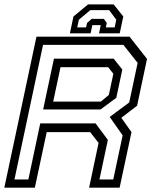

<svg xmlns="http://www.w3.org/2000/svg" viewBox="-32 -870 706 890"><path d="M-12 0 137 -700H568.5L649.5 -597L603.5 -380L530.5 -324L577.5 -257.5L522.5 0H381L425 -207.5L386 -257.5H184.5L129.5 0ZM35 -38H99.5L154.5 -298H411L468 -221.5L429 -38H493L536.5 -242.5L476.5 -328L567 -395L606 -578.5L540 -662H167.5ZM214.5 -399H435.5L472.5 -430L493.5 -528L469.5 -558.5H248.5ZM168 -362.5 218 -598H495L535 -547.5L507 -416.5L434 -362.5ZM495 -849.5 539.5 -793.5 523 -715.5H427L435 -753.5H396L388 -715.5H292L308.5 -793.5L376 -849.5ZM474 -823H386.5L333.5 -778.5L326 -743H367L371.5 -763.5L393 -782.5H449.5L463 -763.5L458.5 -743H499.5L507 -778.5Z"/></svg>

Font: Tourney
Style: Italic
Weight: 400
Italic angle: -12°
Version: Version 1.015